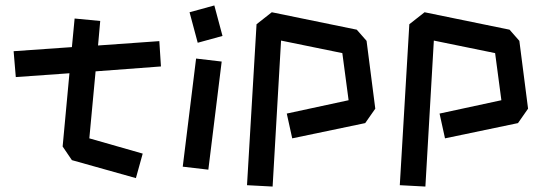

<svg xmlns="http://www.w3.org/2000/svg" viewBox="-20 -631 1999 705"><path d="M308 -123 504 -67 479 23 244 -43 210 -93 235 -362 38 -348 30 -443 244 -458 254 -563 348 -554 340 -464 565 -480 571 -387 331 -369Z M676 -586 767 -611 797 -499 706 -474ZM651 -19 700 -416 794 -405 745 -8Z M887 49 922 -542 978 -586 1290 -522 1326 -481 1358 -232 1321 -179 1053 -123 1033 -214 1260 -263 1237 -436 1012 -482 981 54Z M1448 49 1483 -542 1539 -586 1851 -522 1887 -481 1919 -232 1882 -179 1614 -123 1594 -214 1821 -263 1798 -436 1573 -482 1542 54Z"/></svg>

Font: ZCOOL KuaiLe
Style: Regular
Weight: 400
Designer: Lui Bingke
Foundry: ZCOOL
Version: Version 2.000